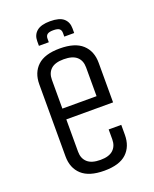

<svg xmlns="http://www.w3.org/2000/svg" viewBox="-153 -902 805 1003"><g transform="rotate(-20 250.0 -400.5)"><path d="M345 -180H415V-125Q415 -60 375 -22.5Q335 15 251 15Q167 15 126 -22.5Q85 -60 85 -125V-525Q85 -590 125 -627.5Q165 -665 249 -665Q333 -665 374 -627.5Q415 -590 415 -525V-305H155V-125Q155 -88 178.5 -66.5Q202 -45 251 -45Q299 -45 322 -66.5Q345 -88 345 -125ZM155 -365H345V-525Q345 -563 321.5 -584Q298 -605 249 -605Q201 -605 178 -584Q155 -563 155 -525ZM293 -735Q293 -751 283.5 -758.5Q274 -766 250 -766Q227 -766 217 -758.5Q207 -751 207 -735V-715H152V-741Q152 -776 176 -796Q200 -816 250 -816Q302 -816 325 -796Q348 -776 348 -741V-715H293Z"/></g></svg>

Font: Unica One
Style: Regular
Weight: 400
Designer: Eduardo Rodriguez Tunni
Foundry: Eduardo Rodriguez Tunni
Version: Version 2.000; ttfautohint (v1.8.4.7-5d5b);gftools[0.9.23]